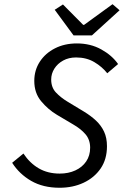

<svg xmlns="http://www.w3.org/2000/svg" viewBox="-20 -873 640 905"><path d="M260.8 12Q183.1 12 127.1 -20.3Q71.1 -52.6 37.3 -105.7L90.4 -149.3Q120.6 -103.9 162.9 -79.4Q205.2 -54.8 261.5 -54.8Q302.6 -54.8 335 -69.7Q367.4 -84.5 386.2 -112Q404.9 -139.5 404.9 -176.7Q404.9 -214.4 382.9 -240.2Q360.8 -266 323.7 -287.2L247.8 -332.2Q206 -357.3 173.8 -396.1Q141.6 -434.9 141.6 -491.6Q141.6 -541.9 167.5 -581.9Q193.5 -622 238.9 -645.1Q284.2 -668.3 342.5 -668.3Q406.6 -668.3 457.4 -640.1Q508.2 -611.9 536.6 -571.1L485.5 -527.7Q461.6 -558.2 424.6 -580.2Q387.6 -602.2 338.7 -602.2Q304 -602.2 277.7 -587.7Q251.3 -573.2 236.3 -549.5Q221.3 -525.7 221.3 -498.2Q221.3 -460.5 244 -436.7Q266.8 -412.8 297.5 -394.3L376.5 -346.5Q407.9 -327.4 432.3 -304.7Q456.7 -281.9 470.5 -252.6Q484.2 -223.4 484.2 -183.7Q484.2 -122.4 454.4 -78.8Q424.5 -35.3 373.9 -11.6Q323.4 12 260.8 12ZM326.6 -706.3 237.9 -826.9 276.7 -852 372.2 -755.7H376.2L510.4 -853.2L543.6 -824.7L413.4 -706.3Z"/></svg>

Font: SourceCodeVF
Style: Italic
Weight: 200
Italic angle: -11°
Monospace: yes
Designer: Paul D. Hunt, Teo Tuominen
Foundry: Adobe
Version: Version 1.026;hotconv 1.1.0;makeotfexe 2.6.0